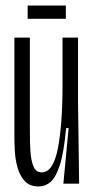

<svg xmlns="http://www.w3.org/2000/svg" viewBox="-20 -664 341 694"><path d="M120 10Q87 10 69 -10Q51 -30 43 -59.5Q35 -89 33.5 -119.5Q32 -150 32 -172V-528H88V-185Q88 -150 90 -117Q92 -84 101 -62.5Q110 -41 131 -41Q172 -41 189 -126.5Q206 -212 206 -357V-528H262V-300L266 0H209L228 -201H219Q211 -113 196.5 -68Q182 -23 163 -6.5Q144 10 120 10ZM80 -596V-644H218V-596Z"/></svg>

Font: Bricolage Grotesque 48pt Condensed ExtraLight
Style: Regular
Weight: 200
Width: 3
Designer: Mathieu Triay
Foundry: Atelier Triay
Version: Version 1.000; ttfautohint (v1.8.4.7-5d5b);gftools[0.9.32]